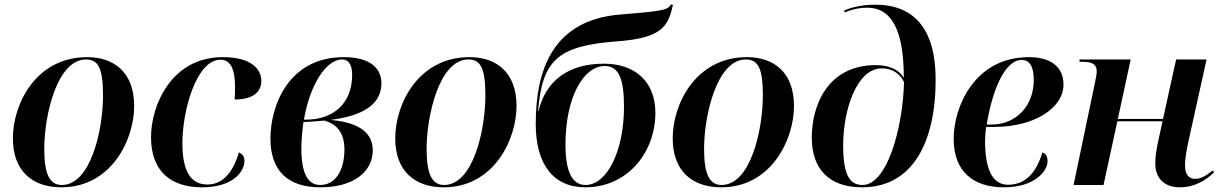

<svg xmlns="http://www.w3.org/2000/svg" viewBox="-20 -790 5228 820"><path d="M242 10C456 10 553 -194 553 -337C553 -485 463 -546 352 -546C135 -546 35 -348 35 -199C35 -59 119 10 242 10ZM244 0C194 0 169 -42 169 -154C169 -298 224 -536 347 -536C399 -536 420 -500 420 -383C420 -233 367 0 244 0Z M843 10C973 10 1024 -55 1024 -104C1024 -123 1013 -134 1000 -139C973 -44 924 -2 866 -2C794 -2 759 -59 759 -179C759 -320 820 -535 921 -535C964 -535 984 -497 984 -416C984 -396 983 -379 982 -365C1064 -365 1096 -400 1096 -444C1096 -498 1049 -546 932 -546C711 -546 625 -339 625 -204C625 -57 711 10 843 10Z M1348 10C1491 10 1572 -57 1572 -148C1572 -238 1488 -269 1392 -278C1529 -295 1609 -344 1609 -434C1609 -506 1550 -546 1449 -546C1210 -546 1135 -336 1135 -198C1135 -62 1208 10 1348 10ZM1287 -279H1278C1302 -421 1370 -536 1441 -536C1469 -536 1484 -514 1484 -470C1484 -344 1399 -279 1287 -279ZM1348 0C1296 0 1267 -46 1267 -158C1267 -186 1272 -244 1276 -269C1299 -269 1353 -274 1365 -275C1413 -262 1451 -228 1451 -152C1451 -60 1411 0 1348 0Z M1875 10C2089 10 2186 -194 2186 -337C2186 -485 2096 -546 1985 -546C1768 -546 1668 -348 1668 -199C1668 -59 1752 10 1875 10ZM1877 0C1827 0 1802 -42 1802 -154C1802 -298 1857 -536 1980 -536C2032 -536 2053 -500 2053 -383C2053 -233 2000 0 1877 0Z M2480 10C2660 10 2779 -139 2779 -308C2779 -443 2691 -518 2559 -518C2407 -518 2311 -445 2280 -316H2278C2296 -531 2360 -594 2611 -613C2806 -627 2834 -676 2854 -770H2844C2834 -745 2788 -741 2629 -728C2348 -705 2268 -503 2268 -260C2268 -90 2342 10 2480 10ZM2481 0C2425 0 2395 -54 2395 -173C2395 -373 2471 -508 2563 -508C2623 -508 2645 -453 2645 -334C2645 -146 2573 0 2481 0Z M3060 10C3274 10 3371 -194 3371 -337C3371 -485 3281 -546 3170 -546C2953 -546 2853 -348 2853 -199C2853 -59 2937 10 3060 10ZM3062 0C3012 0 2987 -42 2987 -154C2987 -298 3042 -536 3165 -536C3217 -536 3238 -500 3238 -383C3238 -233 3185 0 3062 0Z M3662 10C3873 10 3976 -175 3976 -450C3976 -670 3881 -770 3718 -770C3654 -770 3610 -756 3585 -745L3588 -737C3610 -747 3645 -757 3684 -757C3800 -757 3840 -637 3840 -457C3824 -486 3787 -512 3721 -512C3518 -512 3447 -345 3447 -202C3447 -73 3516 10 3662 10ZM3664 0C3613 0 3581 -35 3581 -169C3581 -323 3640 -498 3746 -498C3786 -498 3823 -479 3841 -439C3835 -233 3766 0 3664 0Z M4268 10C4396 10 4454 -57 4454 -102C4454 -124 4445 -135 4432 -139C4407 -57 4363 -1 4285 -1C4222 -1 4187 -61 4187 -188C4187 -203 4189 -232 4192 -248H4228C4396 -248 4522 -328 4522 -429C4522 -505 4467 -546 4374 -546C4144 -546 4053 -336 4053 -197C4053 -57 4137 10 4268 10ZM4214 -258H4194C4218 -404 4271 -534 4343 -534C4376 -534 4395 -509 4395 -448C4395 -337 4319 -258 4214 -258Z M5020 10C5084 10 5134 -23 5165 -54L5159 -62C5137 -44 5111 -26 5084 -26C5056 -26 5041 -47 5041 -84C5041 -114 5048 -151 5056 -188L5133 -536H5003L4947 -282H4754L4809 -536H4591L4590 -526H4604C4642 -526 4664 -517 4664 -485C4664 -475 4660 -453 4656 -435L4565 0H4693L4752 -272H4945L4929 -199C4918 -151 4914 -117 4914 -92C4914 -34 4947 10 5020 10Z"/></svg>

Font: Noto Serif Display SemiBold
Style: Italic
Weight: 600
Italic angle: -12°
Designer: Monotype Design Team
Foundry: Monotype Imaging Inc.
Version: Version 2.009